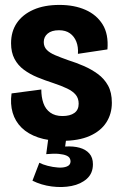

<svg xmlns="http://www.w3.org/2000/svg" viewBox="-20 -560 492 781"><path d="M231 13Q176 13 135 -1Q94 -15 68 -40.5Q42 -66 31.5 -101.5Q21 -137 27 -180L148 -196Q148 -165 156.5 -140.5Q165 -116 184.5 -102Q204 -88 234 -88Q265 -88 282.5 -100.5Q300 -113 300 -138Q300 -160 288 -174.5Q276 -189 253 -200Q230 -211 197 -222Q163 -233 132.5 -245.5Q102 -258 77.5 -276Q53 -294 39 -320.5Q25 -347 25 -384Q25 -432 48.5 -466.5Q72 -501 116 -520.5Q160 -540 222 -540Q282 -540 327.5 -520Q373 -500 397.5 -460.5Q422 -421 417 -359L297 -341Q299 -369 290.5 -390.5Q282 -412 264.5 -424.5Q247 -437 220 -437Q190 -437 174 -423.5Q158 -410 158 -389Q158 -370 170 -357.5Q182 -345 204.5 -335.5Q227 -326 258 -315Q290 -305 321 -291.5Q352 -278 378 -259Q404 -240 419.5 -212Q435 -184 435 -142Q435 -97 412.5 -62Q390 -27 345 -7Q300 13 231 13ZM112 175 140 102Q153 109 174 114.5Q195 120 216.5 121.5Q238 123 252.5 117Q267 111 267 96Q267 90 263.5 83.5Q260 77 249.5 72.5Q239 68 219.5 66Q200 64 168 67L178 -8H251L245 36Q279 34 304 41Q329 48 343.5 64.5Q358 81 358 108Q358 145 333.5 167Q309 189 271 196.5Q233 204 190.5 198.5Q148 193 112 175Z"/></svg>

Font: Bricolage Grotesque 72pt SemiCondensed
Style: Bold
Weight: 700
Width: 4
Designer: Mathieu Triay
Foundry: Atelier Triay
Version: Version 1.001;gftools[0.9.33.dev8+g029e19f]